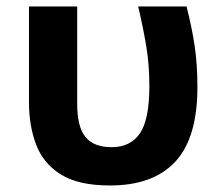

<svg xmlns="http://www.w3.org/2000/svg" viewBox="-20 -566 685 595"><path d="M320.8 8.8Q223.1 8.8 168.5 -25.4Q113.8 -59.6 91.8 -118.2Q69.8 -176.8 69.8 -249V-545.9H219.2V-244.1Q219.2 -172.9 244.9 -141.4Q270.5 -109.9 326.2 -109.9Q384.3 -109.9 413.6 -152.8Q442.9 -195.8 442.9 -299.8Q442.9 -364.7 433.3 -422.4Q423.8 -480 408.2 -545.9H558.1Q574.7 -481 583.3 -423.3Q591.8 -365.7 591.8 -295.9Q591.8 -138.7 523.2 -64.9Q454.6 8.8 320.8 8.8Z"/></svg>

Font: Open Sans
Style: Bold
Weight: 700
Designer: Monotype Design Team
Foundry: Monotype Imaging Inc.
Version: Version 3.000; ttfautohint (v1.8.4)